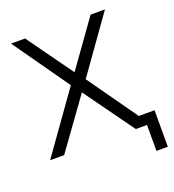

<svg xmlns="http://www.w3.org/2000/svg" viewBox="-151 -818 993 1093"><g transform="rotate(-20 345.0 -271.5)"><path d="M125 -700 324 -423 522 -700H609L370 -364L628 0H541L324 -301L107 0H22L279 -361L40 -700ZM678 -64V157H609V0H541V-64Z"/></g></svg>

Font: APTA Sans Regular
Style: Regular
Weight: 400
Version: Version 7.200